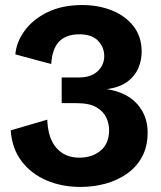

<svg xmlns="http://www.w3.org/2000/svg" viewBox="-20 -736 643 769"><path d="M302.2 12.7Q227.5 12.7 166 -13.7Q104.5 -40 66.2 -90.8Q27.8 -141.6 22.9 -213.9L169.4 -256.8Q171.9 -182.1 206.1 -143.3Q240.2 -104.5 298.3 -104.5Q349.1 -104.5 383.1 -132.8Q417 -161.1 417 -215.3Q417 -240.7 405.5 -265.4Q394 -290 366 -306.4Q337.9 -322.8 287.1 -322.8H227.1V-425.8H296.4Q345.2 -425.8 371.3 -450.9Q397.5 -476.1 397.5 -511.2Q397.5 -546.9 372.6 -572.8Q347.7 -598.6 298.3 -598.6Q245.1 -598.6 217 -569.8Q189 -541 185.1 -479.5L41.5 -518.1Q45.4 -566.9 78.1 -612.3Q110.8 -657.7 169.7 -686.8Q228.5 -715.8 309.1 -715.8Q375 -715.8 429.2 -693.8Q483.4 -671.9 515.4 -630.1Q547.4 -588.4 547.4 -528.8Q547.4 -494.1 533.7 -462.4Q520 -430.7 489.7 -408.4Q459.5 -386.2 408.2 -378.9Q487.8 -366.2 529.5 -319.3Q571.3 -272.5 571.3 -205.6Q571.3 -148.9 548.8 -107.7Q526.4 -66.4 488 -39.8Q449.7 -13.2 401.9 -0.2Q354 12.7 302.2 12.7Z"/></svg>

Font: Schibsted Grotesk
Style: Bold
Weight: 700
Designer: Bakken & Baeck AS, Henrik Kongsvoll
Foundry: Schibsted ASA
Version: Version 1.100;gftools[0.9.25]